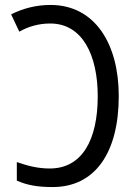

<svg xmlns="http://www.w3.org/2000/svg" viewBox="-20 -746 540 776"><path d="M193 10C365 10 460 -130 460 -358C460 -567 365 -726 184 -726C126 -726 73 -712 25 -688L58 -618C93 -638 135 -651 183 -651C314 -651 375 -522 375 -357C375 -179 311 -65 181 -65C132 -65 91 -76 48 -91V-16C91 3 133 10 193 10Z"/></svg>

Font: Noto Sans Mono ExtraCondensed
Style: Regular
Weight: 400
Width: 2
Designer: Monotype Design Team
Foundry: Monotype Imaging Inc.
Version: Version 2.014